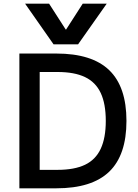

<svg xmlns="http://www.w3.org/2000/svg" viewBox="-20 -1020 748 1040"><path d="M116 -1000H246L336 -860H338L428 -1000H558L403 -780H270ZM85 0V-730H285Q478 -730 571.5 -640Q665 -550 665 -365Q665 -180 571.5 -90Q478 0 285 0ZM292 -100Q383 -100 440.5 -127.5Q498 -155 525.5 -214Q553 -273 553 -365Q553 -458 525.5 -516.5Q498 -575 440.5 -602.5Q383 -630 292 -630H195V-100Z"/></svg>

Font: M PLUS 1 Medium
Style: Regular
Weight: 500
Designer: Coji Morishita
Foundry: UNDERFOREST DESIGN
Version: Version 1.001